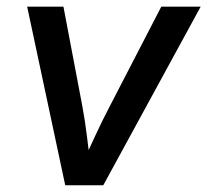

<svg xmlns="http://www.w3.org/2000/svg" viewBox="-20 -549 615 569"><path d="M173.3 0 60.5 -529.3H168L224.1 -233.9Q232.4 -189 237.8 -144Q243.2 -99.1 249 -54.2H219.7Q240.2 -99.1 261 -144Q281.7 -189 305.2 -233.9L458 -529.3H574.7L286.1 0Z"/></svg>

Font: Inter 24pt Medium
Style: Italic
Weight: 500
Italic angle: -9.3988°
Designer: Rasmus Andersson
Foundry: rsms
Version: Version 4.001;git-66647c0bb